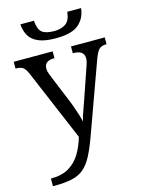

<svg xmlns="http://www.w3.org/2000/svg" viewBox="-142 -822 849 1143"><g transform="rotate(-15 282.5 -250.5)"><path d="M284 -606Q217 -606 178 -622.5Q139 -639 121 -669Q103 -699 100 -741H183Q188 -686 211 -668Q234 -650 286 -650Q329 -650 356.5 -669.5Q384 -689 389 -741H474Q468 -680 425 -643Q382 -606 284 -606ZM38 193Q106 193 149.5 167Q193 141 220 96.5Q247 52 263 -4L78 -441Q65 -472 50.5 -483Q36 -494 7 -494H4V-536H244V-494H241Q181 -494 181 -446Q181 -429 189 -409L262 -231Q272 -208 281.5 -180.5Q291 -153 299 -128Q307 -103 310 -86Q317 -115 328.5 -146Q340 -177 350 -207L417 -402Q426 -426 426 -445Q426 -494 360 -494H357V-536H565V-494H562Q533 -494 518 -479Q503 -464 486 -416L334 4Q308 77 284 123Q260 169 230.5 194.5Q201 220 157 230Q113 240 47 240H38Z"/></g></svg>

Font: NotoSerif-Regular
Style: Regular
Weight: 400
Designer: Monotype Design Team
Foundry: Monotype Imaging Inc.
Version: Version 2.007; ttfautohint (v1.8) -l 8 -r 50 -G 200 -x 14 -D